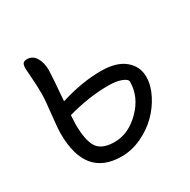

<svg xmlns="http://www.w3.org/2000/svg" viewBox="-121 -630 735 741"><g transform="rotate(-30 246.0 -260.0)"><path d="M219.2 -5.9Q58.1 -5.9 58.1 -200.2Q58.1 -223.6 64.9 -283.7Q71.8 -343.8 71.8 -370.1Q71.8 -405.3 68.8 -443.1Q65.9 -481 65.9 -484.9Q65.9 -501 70.8 -507.6Q75.7 -514.2 88.9 -514.2Q113.8 -514.2 127.4 -491.5Q141.1 -468.8 141.1 -435.1Q141.1 -415.5 131.8 -301.8Q228 -332 313 -332Q381.3 -332 417.7 -302Q454.1 -272 454.1 -225.1Q454.1 -188 434.3 -148.7Q414.6 -109.4 382.8 -77.9Q351.1 -46.4 307.4 -26.1Q263.7 -5.9 219.2 -5.9ZM126 -203.1Q126 -129.9 146.5 -98.9Q167 -67.9 223.1 -67.9Q285.2 -67.9 337.6 -120.6Q390.1 -173.3 390.1 -240.2Q390.1 -251.5 367.4 -260.3Q344.7 -269 309.1 -269Q222.2 -269 127.9 -242.2Q126 -211.9 126 -203.1Z"/></g></svg>

Font: Shantell Sans Bouncy
Style: Regular
Weight: 300
Designer: Stephen Nixon, Anya Danilova, Shantell Martin
Foundry: Arrow Type
Version: Version 1.006;[9816181b4]